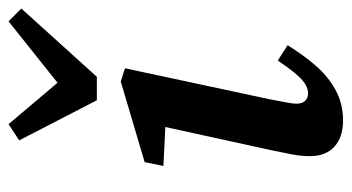

<svg xmlns="http://www.w3.org/2000/svg" viewBox="-207 -603 824 450"><g transform="rotate(-90 205.0 -378.0)"><path d="M64 -63Q64 -84 68.5 -107.5Q73 -131 79 -159L139 -433L163 -401L41 -407L50 -451L239 -507L270 -497L198 -161Q194 -139 190.5 -122Q187 -105 187 -94Q187 -82 193.5 -75Q200 -68 211 -68Q228 -68 245 -84Q262 -100 288 -139L324 -116Q302 -80 276.5 -50.5Q251 -21 219 -3.5Q187 14 148 14Q108 14 86 -6.5Q64 -27 64 -63ZM139 -770 259 -628H202L380 -770L410 -740L250 -563H195L101 -745Z"/></g></svg>

Font: Source Serif 4 SemiBold
Style: Italic
Weight: 600
Italic angle: -12°
Designer: Frank Grießhammer
Foundry: Adobe Systems Incorporated
Version: Version 4.004;hotconv 1.0.116;makeotfexe 2.5.65601